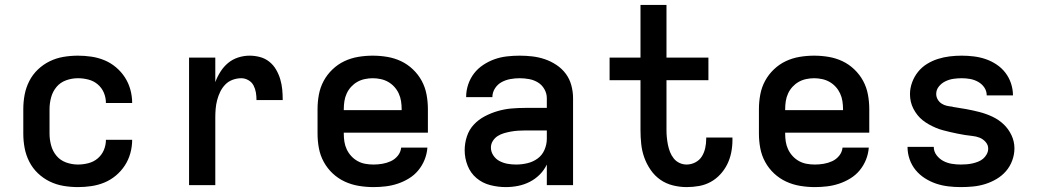

<svg xmlns="http://www.w3.org/2000/svg" viewBox="-20 -755 4240 783"><path d="M298 8Q268 8 238.5 3Q209 -2 182.5 -15Q156 -28 134.5 -48.5Q113 -69 99.5 -95.5Q86 -122 80.5 -151Q75 -180 75 -210V-310Q75 -340 80.5 -369Q86 -398 99.5 -424.5Q113 -451 134.5 -471.5Q156 -492 182.5 -505Q209 -518 238.5 -523Q268 -528 298 -528Q325 -528 352.5 -524Q380 -520 405.5 -509.5Q431 -499 452.5 -481Q474 -463 489 -440Q504 -417 511.5 -390Q519 -363 519 -335Q519 -335 519 -335Q519 -335 519 -335H412Q412 -335 412 -335Q412 -335 412 -335Q412 -357 403.5 -377Q395 -397 378.5 -411Q362 -425 340.5 -430.5Q319 -436 298 -436Q273 -436 249.5 -427.5Q226 -419 210.5 -400.5Q195 -382 188.5 -358Q182 -334 182 -310V-210Q182 -186 188.5 -162Q195 -138 210.5 -119.5Q226 -101 249.5 -92.5Q273 -84 298 -84Q319 -84 340.5 -89.5Q362 -95 378.5 -109Q395 -123 403.5 -143Q412 -163 412 -185Q412 -185 412 -185Q412 -185 412 -185H519Q519 -185 519 -185Q519 -185 519 -185Q519 -157 511.5 -130Q504 -103 489 -80Q474 -57 452.5 -39Q431 -21 405.5 -10.5Q380 0 352.5 4Q325 8 298 8Z M751 0V-520H858V-420Q866 -442 879 -462.5Q892 -483 910 -498Q928 -513 951 -520.5Q974 -528 998 -528Q1019 -528 1040 -522.5Q1061 -517 1078 -503.5Q1095 -490 1106 -471Q1117 -452 1123 -431.5Q1129 -411 1131 -390Q1133 -369 1133 -347H1026Q1026 -363 1023.5 -378Q1021 -393 1014 -406.5Q1007 -420 993 -428Q979 -436 964 -436Q946 -436 928.5 -429.5Q911 -423 898.5 -410Q886 -397 878 -380.5Q870 -364 865.5 -346.5Q861 -329 859.5 -311.5Q858 -294 858 -276V0Z M1503 8Q1473 8 1443 3Q1413 -2 1386 -14.5Q1359 -27 1337 -47.5Q1315 -68 1300.5 -94.5Q1286 -121 1280.5 -150.5Q1275 -180 1275 -210V-310Q1275 -340 1280.5 -369.5Q1286 -399 1300 -425Q1314 -451 1336 -472Q1358 -493 1384.5 -505.5Q1411 -518 1440.5 -523Q1470 -528 1500 -528Q1530 -528 1559.5 -523Q1589 -518 1615.5 -505.5Q1642 -493 1664 -472Q1686 -451 1700 -425Q1714 -399 1719.5 -369.5Q1725 -340 1725 -310V-214H1382V-210Q1382 -193 1384.5 -177Q1387 -161 1394 -146Q1401 -131 1412.5 -118.5Q1424 -106 1438.5 -98Q1453 -90 1469.5 -87Q1486 -84 1503 -84Q1521 -84 1539 -87Q1557 -90 1573.5 -97.5Q1590 -105 1602 -119.5Q1614 -134 1616 -153H1723Q1721 -127 1711.5 -103.5Q1702 -80 1686 -60.5Q1670 -41 1648 -27.5Q1626 -14 1602 -6Q1578 2 1553 5Q1528 8 1503 8ZM1618 -306V-310Q1618 -326 1615.5 -342.5Q1613 -359 1606 -374Q1599 -389 1588 -401Q1577 -413 1563 -421Q1549 -429 1532.5 -432.5Q1516 -436 1500 -436Q1484 -436 1467.5 -432.5Q1451 -429 1437 -421Q1423 -413 1412 -401Q1401 -389 1394 -374Q1387 -359 1384.5 -342.5Q1382 -326 1382 -310V-306Z M2043 8Q2011 8 1979.5 0Q1948 -8 1923.5 -28.5Q1899 -49 1887 -79.5Q1875 -110 1875 -142Q1875 -171 1884 -198.5Q1893 -226 1912 -246.5Q1931 -267 1956.5 -280.5Q1982 -294 2009.5 -302Q2037 -310 2065 -312.5Q2093 -315 2122 -315H2210V-355Q2210 -374 2200 -391.5Q2190 -409 2173.5 -419Q2157 -429 2137.5 -432.5Q2118 -436 2099 -436Q2080 -436 2061 -432.5Q2042 -429 2025.5 -420Q2009 -411 1998.5 -394.5Q1988 -378 1988 -359Q1988 -359 1988 -359Q1988 -359 1988 -359Q1988 -359 1988 -359Q1988 -359 1988 -359H1881Q1881 -359 1881 -359.5Q1881 -360 1881 -360Q1881 -386 1889.5 -411Q1898 -436 1913.5 -456Q1929 -476 1951 -490.5Q1973 -505 1997 -513.5Q2021 -522 2047 -525Q2073 -528 2099 -528Q2125 -528 2151 -525Q2177 -522 2202 -513.5Q2227 -505 2249.5 -490Q2272 -475 2287.5 -454Q2303 -433 2310 -407Q2317 -381 2317 -355V0H2210V-84Q2199 -61 2181 -43Q2163 -25 2140.5 -13.5Q2118 -2 2093 3Q2068 8 2043 8ZM2085 -84Q2108 -84 2131 -89.5Q2154 -95 2172.5 -108.5Q2191 -122 2200.5 -144Q2210 -166 2210 -189V-223H2122Q2107 -223 2092.5 -222Q2078 -221 2064 -218.5Q2050 -216 2036 -212Q2022 -208 2010 -200.5Q1998 -193 1990 -180.5Q1982 -168 1982 -153Q1982 -136 1992 -121Q2002 -106 2017.5 -98Q2033 -90 2050 -87Q2067 -84 2085 -84Z M2780 8Q2752 8 2724 1Q2696 -6 2673 -22Q2650 -38 2633.5 -62Q2617 -86 2607.5 -112.5Q2598 -139 2595 -167.5Q2592 -196 2592 -224V-428H2466V-520H2592V-735H2698V-520H2869V-428H2698V-224Q2698 -209 2699.5 -194Q2701 -179 2704 -164Q2707 -149 2712.5 -135Q2718 -121 2727.5 -109Q2737 -97 2751 -90.5Q2765 -84 2780 -84Q2799 -84 2816 -93Q2833 -102 2842.5 -117.5Q2852 -133 2856 -151.5Q2860 -170 2860 -188Q2860 -190 2860 -191Q2860 -192 2860 -194H2967Q2967 -191 2967 -188.5Q2967 -186 2967 -183Q2967 -158 2962 -133Q2957 -108 2946 -85.5Q2935 -63 2917.5 -44Q2900 -25 2878 -13Q2856 -1 2831 3.5Q2806 8 2780 8Z M3303 8Q3273 8 3243 3Q3213 -2 3186 -14.5Q3159 -27 3137 -47.5Q3115 -68 3100.5 -94.5Q3086 -121 3080.5 -150.5Q3075 -180 3075 -210V-310Q3075 -340 3080.5 -369.5Q3086 -399 3100 -425Q3114 -451 3136 -472Q3158 -493 3184.5 -505.5Q3211 -518 3240.5 -523Q3270 -528 3300 -528Q3330 -528 3359.5 -523Q3389 -518 3415.5 -505.5Q3442 -493 3464 -472Q3486 -451 3500 -425Q3514 -399 3519.5 -369.5Q3525 -340 3525 -310V-214H3182V-210Q3182 -193 3184.5 -177Q3187 -161 3194 -146Q3201 -131 3212.5 -118.5Q3224 -106 3238.5 -98Q3253 -90 3269.5 -87Q3286 -84 3303 -84Q3321 -84 3339 -87Q3357 -90 3373.5 -97.5Q3390 -105 3402 -119.5Q3414 -134 3416 -153H3523Q3521 -127 3511.5 -103.5Q3502 -80 3486 -60.5Q3470 -41 3448 -27.5Q3426 -14 3402 -6Q3378 2 3353 5Q3328 8 3303 8ZM3418 -306V-310Q3418 -326 3415.5 -342.5Q3413 -359 3406 -374Q3399 -389 3388 -401Q3377 -413 3363 -421Q3349 -429 3332.5 -432.5Q3316 -436 3300 -436Q3284 -436 3267.5 -432.5Q3251 -429 3237 -421Q3223 -413 3212 -401Q3201 -389 3194 -374Q3187 -359 3184.5 -342.5Q3182 -326 3182 -310V-306Z M3898 8Q3873 8 3847.5 5Q3822 2 3798 -6Q3774 -14 3752 -28Q3730 -42 3714 -61.5Q3698 -81 3689.5 -105.5Q3681 -130 3681 -156H3788Q3788 -137 3799.5 -122Q3811 -107 3827 -98.5Q3843 -90 3861.5 -87Q3880 -84 3898 -84Q3910 -84 3922 -85Q3934 -86 3945.5 -88.5Q3957 -91 3968.5 -95.5Q3980 -100 3989 -107.5Q3998 -115 4004 -126Q4010 -137 4010 -149Q4010 -164 3999.5 -176Q3989 -188 3975 -193.5Q3961 -199 3945.5 -200.5Q3930 -202 3915 -204.5Q3900 -207 3885 -210Q3870 -213 3855 -216.5Q3840 -220 3825 -224Q3810 -228 3796 -234Q3782 -240 3768.5 -247.5Q3755 -255 3743 -264.5Q3731 -274 3721.5 -286Q3712 -298 3705 -311.5Q3698 -325 3694.5 -340Q3691 -355 3691 -371Q3691 -395 3699.5 -418.5Q3708 -442 3723.5 -461.5Q3739 -481 3760 -494Q3781 -507 3804.5 -514.5Q3828 -522 3852.5 -525Q3877 -528 3902 -528Q3926 -528 3951 -525Q3976 -522 3999.5 -514Q4023 -506 4044 -492Q4065 -478 4080 -458.5Q4095 -439 4103 -415Q4111 -391 4111 -366H4004Q4004 -384 3994 -398.5Q3984 -413 3968.5 -421.5Q3953 -430 3936 -433Q3919 -436 3902 -436Q3885 -436 3868 -433.5Q3851 -431 3835.5 -423.5Q3820 -416 3809 -402.5Q3798 -389 3798 -372Q3798 -360 3804 -349.5Q3810 -339 3820 -332.5Q3830 -326 3841.5 -323.5Q3853 -321 3864 -320L3866 -319Q3893 -315 3920.5 -310Q3948 -305 3975 -298Q4002 -291 4027.5 -279Q4053 -267 4073 -248Q4093 -229 4105 -203.5Q4117 -178 4117 -150Q4117 -125 4108 -100.5Q4099 -76 4082.5 -57Q4066 -38 4044 -25Q4022 -12 3998 -4.5Q3974 3 3949 5.5Q3924 8 3898 8Z"/></svg>

Font: Zed Mono Semibold Extended
Style: Regular
Weight: 600
Width: 7
Monospace: yes
Designer: Belleve Invis
Foundry: Belleve Invis
Version: Version 1.0.0; ttfautohint (v1.8.4)